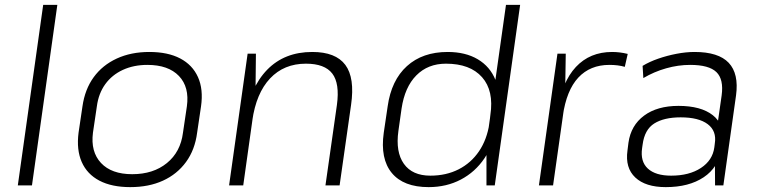

<svg xmlns="http://www.w3.org/2000/svg" viewBox="-20 -760 3103 787"><path d="M215 -740 111 0H53L157 -740Z M514 7Q438 7 387.5 -19.5Q337 -46 315 -96Q293 -146 302 -216L318 -324Q328 -394 364 -443.5Q400 -493 458.5 -520Q517 -547 592 -547Q668 -547 718.5 -520.5Q769 -494 791.5 -444Q814 -394 804 -324L788 -216Q779 -146 742.5 -96Q706 -46 648 -19.5Q590 7 514 7ZM522 -46Q608 -46 664 -91.5Q720 -137 730 -216L746 -324Q757 -403 713.5 -448.5Q670 -494 584 -494Q528 -494 483.5 -473.5Q439 -453 411.5 -415Q384 -377 377 -324L361 -216Q351 -138 394 -92Q437 -46 522 -46Z M1361 -330Q1373 -418 1342 -458.5Q1311 -499 1234 -499Q1144 -499 1087 -438.5Q1030 -378 1014 -265L973 -201L983 -265Q1004 -401 1075 -474Q1146 -547 1260 -547Q1356 -547 1395.5 -494Q1435 -441 1419 -330L1372 0H1314ZM995 -540H1029L1027 -356L977 0H919Z M1737 7Q1634 7 1586 -51Q1538 -109 1553 -216L1569 -324Q1584 -431 1648 -489Q1712 -547 1815 -547Q1888 -547 1938.5 -517Q1989 -487 2011 -432Q2033 -377 2022 -301L2014 -245Q2004 -168 1966 -111.5Q1928 -55 1869 -24Q1810 7 1737 7ZM1744 -40Q1809 -40 1860 -66Q1911 -92 1943.5 -140Q1976 -188 1986 -254L1990 -289Q2005 -388 1956 -443.5Q1907 -499 1808 -499Q1734 -499 1686.5 -451Q1639 -403 1626 -315L1613 -223Q1601 -137 1635.5 -88.5Q1670 -40 1744 -40ZM1974 -173 2054 -740H2112L2008 0H1974Z M2265 -540H2299L2296 -346L2247 0H2189ZM2266 -305Q2283 -424 2340.5 -485.5Q2398 -547 2489 -547Q2505 -547 2521 -545Q2537 -543 2553 -539L2541 -486Q2514 -494 2478 -494Q2399 -494 2350.5 -442Q2302 -390 2287 -285Z M2910 -173 2938 -369Q2947 -435 2916.5 -464.5Q2886 -494 2809 -494Q2760 -494 2710.5 -480Q2661 -466 2617 -440L2614 -490Q2642 -507 2678 -519.5Q2714 -532 2753 -539.5Q2792 -547 2827 -547Q2925 -547 2967 -502.5Q3009 -458 2997 -369L2945 0H2911ZM2709 7Q2626 7 2584 -32.5Q2542 -72 2552 -143L2556 -175Q2566 -246 2620 -286Q2674 -326 2761 -326Q2853 -326 2901.5 -288Q2950 -250 2940 -180L2935 -146Q2925 -74 2864.5 -33.5Q2804 7 2709 7ZM2731 -40Q2805 -40 2853 -71.5Q2901 -103 2908 -156L2910 -172Q2918 -223 2881 -251Q2844 -279 2770 -279Q2702 -279 2662 -254Q2622 -229 2614 -167L2612 -153Q2604 -98 2635.5 -69Q2667 -40 2731 -40Z"/></svg>

Font: Pathway Extreme 8pt Thin 12pt
Style: Italic
Weight: 100
Italic angle: -8°
Version: Version 1.001;gftools[0.9.26]